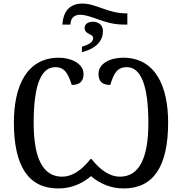

<svg xmlns="http://www.w3.org/2000/svg" viewBox="-20 -1048 1022 1078"><path d="M330 -910H375L377 -923C381 -952 403 -965 429 -965C496 -965 564 -910 675 -910H695V-973H688C586 -973 519 -1028 444 -1028C373 -1028 336 -988 330 -910ZM440 -755C525 -777 558 -822 558 -874C558 -908 532 -926 502 -926C476 -926 455 -914 455 -891C455 -854 503 -859 503 -835C503 -812 481 -798 440 -786ZM307 10C375 10 437 -13 491 -59C545 -13 607 10 675 10C841 10 924 -113 924 -360C924 -565 852 -724 671 -724C601 -724 533 -693 533 -633C533 -591 555 -571 599 -571C619 -635 637 -671 692 -671C772 -671 813 -566 813 -358C813 -157 760 -56 653 -56C600 -56 546 -89 494 -155H488C436 -89 382 -56 329 -56C222 -56 169 -157 169 -358C169 -566 209 -671 290 -671C343 -671 362 -635 383 -571C427 -571 449 -591 449 -633C449 -691 379 -724 311 -724C130 -724 58 -565 58 -360C58 -113 141 10 307 10Z"/></svg>

Font: Noto Serif Thai
Style: Regular
Weight: 400
Designer: Monotype Design Team
Foundry: Monotype Imaging Inc.
Version: Version 1.901